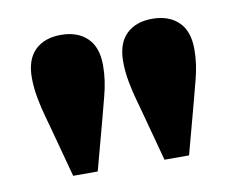

<svg xmlns="http://www.w3.org/2000/svg" viewBox="-49 -789 583 470"><g transform="rotate(-10 242.0 -553.5)"><path d="M128 -726Q169 -726 193 -703Q217 -680 217 -635Q217 -598 206.5 -559Q196 -520 191 -500L159 -381H98L66 -500Q63 -512 56.5 -534.5Q50 -557 45 -583.5Q40 -610 40 -635Q40 -680 63.5 -703Q87 -726 128 -726ZM355 -726Q396 -726 420 -703Q444 -680 444 -635Q444 -598 433.5 -559Q423 -520 418 -500L386 -381H325L293 -500Q290 -512 283.5 -534.5Q277 -557 272 -583.5Q267 -610 267 -635Q267 -680 290.5 -703Q314 -726 355 -726Z"/></g></svg>

Font: Source Serif 4 Black
Style: Regular
Weight: 900
Designer: Frank Grießhammer
Foundry: Adobe
Version: Version 4.005;hotconv 1.1.0;makeotfexe 2.6.0